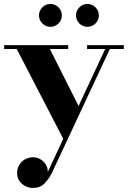

<svg xmlns="http://www.w3.org/2000/svg" viewBox="-20 -688 646 970"><path d="M232 -440.5 385 -136.5 304.5 23 64.5 -440.5H1V-460H324.5V-440.5ZM605.5 -460V-440.5H535L243 184Q226.5 217.5 204.2 239.5Q182 261.5 147 261.5Q128 261.5 109.8 253Q91.5 244.5 79 227.8Q66.5 211 66.5 185.5Q66.5 163 77.5 145Q88.5 127 106.8 116.8Q125 106.5 147 106.5Q166 106.5 183 116Q200 125.5 210.8 142.2Q221.5 159 221.5 180.5L511.5 -440.5H420V-460ZM421.5 -552.5Q398 -552.5 381 -569.5Q364 -586.5 364 -610Q364 -634 381 -651Q398 -668 421.5 -668Q445.5 -668 462.5 -651Q479.5 -634 479.5 -610Q479.5 -586.5 462.5 -569.5Q445.5 -552.5 421.5 -552.5ZM234.5 -552.5Q211 -552.5 194 -569.5Q177 -586.5 177 -610Q177 -634 194 -651Q211 -668 234.5 -668Q258.5 -668 275.5 -651Q292.5 -634 292.5 -610Q292.5 -586.5 275.5 -569.5Q258.5 -552.5 234.5 -552.5Z"/></svg>

Font: Bodoni Moda 11pt
Style: Bold
Weight: 700
Designer: Owen Earl
Foundry: indestructible type
Version: Version 2.004